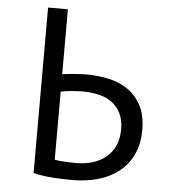

<svg xmlns="http://www.w3.org/2000/svg" viewBox="-51 -746 703 801"><g transform="rotate(5 300.0 -346.0)"><path d="M118 -700H201V-428Q206 -429 218 -430.5Q230 -432 244 -433Q258 -434 273 -435Q288 -436 300 -436Q348 -436 393.5 -426.5Q439 -417 474.5 -393Q510 -369 532 -328.5Q554 -288 554 -226Q554 -166 533 -122Q512 -78 475 -49Q438 -20 388.5 -6Q339 8 281 8Q267 8 247 7.5Q227 7 204.5 5.5Q182 4 159.5 1Q137 -2 118 -7ZM292 -64Q328 -64 359.5 -73.5Q391 -83 415 -102.5Q439 -122 452.5 -151.5Q466 -181 466 -220Q466 -262 451 -290Q436 -318 411.5 -334.5Q387 -351 355 -357.5Q323 -364 289 -364Q280 -364 267 -363Q254 -362 241 -361Q228 -360 217 -358Q206 -356 201 -355V-70Q215 -67 241 -65.5Q267 -64 292 -64Z"/></g></svg>

Font: PT Mono
Style: Regular
Weight: 400
Monospace: yes
Designer: A.Korolkova, I.Chaeva
Foundry: ParaType Ltd
Version: Version 1.001W OFL